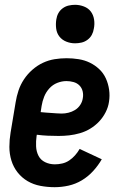

<svg xmlns="http://www.w3.org/2000/svg" viewBox="-20 -770 515 798"><path d="M207 8Q177 8 148 2.5Q119 -3 95 -17Q71 -31 53.5 -53Q36 -75 27.5 -102.5Q19 -130 19 -159.5Q19 -189 24 -219L45 -345Q49 -370 57 -394Q65 -418 79.5 -440Q94 -462 114.5 -480Q135 -498 158.5 -509Q182 -520 207 -524Q232 -528 257 -528Q282 -528 307 -524Q332 -520 353.5 -509.5Q375 -499 392.5 -482.5Q410 -466 420 -444Q430 -422 433.5 -397Q437 -372 433 -347Q430 -325 419 -303.5Q408 -282 392 -265Q376 -248 355.5 -235.5Q335 -223 312.5 -216.5Q290 -210 268 -207.5Q246 -205 224 -205Q201 -205 178.5 -206Q156 -207 133 -210L132 -204Q129 -183 130 -161.5Q131 -140 140 -122.5Q149 -105 167.5 -96Q186 -87 208 -87Q223 -87 238.5 -90.5Q254 -94 267.5 -103Q281 -112 292 -124.5Q303 -137 311 -151L403 -108Q388 -82 367 -59Q346 -36 320 -20.5Q294 -5 265 1.5Q236 8 207 8ZM236 -298Q250 -298 264.5 -301.5Q279 -305 292 -313Q305 -321 313.5 -334Q322 -347 324 -361Q327 -376 323.5 -390.5Q320 -405 310 -415Q300 -425 285.5 -429Q271 -433 256 -433Q237 -433 218 -425.5Q199 -418 185 -402.5Q171 -387 163.5 -368Q156 -349 153 -330L149 -304Q160 -303 171 -302Q182 -301 192.5 -300.5Q203 -300 214 -299Q225 -298 236 -298ZM292 -590Q273 -590 255.5 -597Q238 -604 227 -618Q216 -632 213.5 -651Q211 -670 214 -689Q216 -703 222.5 -715Q229 -727 240.5 -735.5Q252 -744 265.5 -747Q279 -750 292 -750Q311 -750 329 -743Q347 -736 357.5 -722Q368 -708 371 -689Q374 -670 370 -651Q368 -637 361.5 -625Q355 -613 343.5 -604.5Q332 -596 318.5 -593Q305 -590 292 -590Z"/></svg>

Font: Iosevka QP
Style: Bold Italic
Weight: 700
Italic angle: -9°
Designer: Belleve Invis
Foundry: Belleve Invis
Version: Version 20.0.0; ttfautohint (v1.8.4)